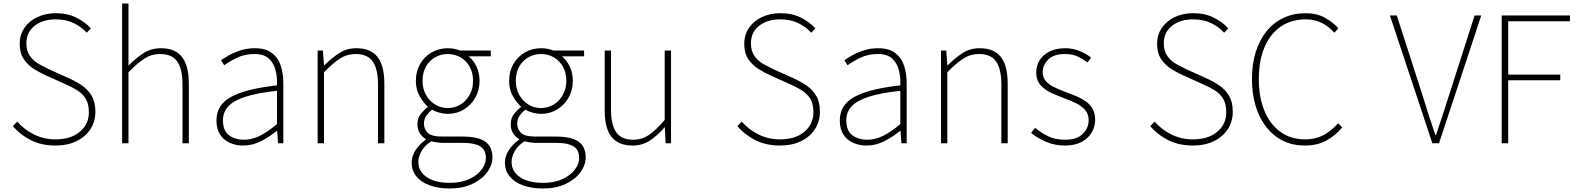

<svg xmlns="http://www.w3.org/2000/svg" viewBox="-20 -814 8961 1091"><path d="M295 13Q215 13 154.5 -18Q94 -49 53 -97L78 -123Q118 -77 174 -49.5Q230 -22 295 -22Q382 -22 433.5 -65Q485 -108 485 -176Q485 -225 466.5 -254Q448 -283 418 -301.5Q388 -320 351 -336L240 -386Q209 -400 174.5 -421Q140 -442 116 -476.5Q92 -511 92 -564Q92 -617 119 -656Q146 -695 192.5 -717Q239 -739 298 -739Q364 -739 414.5 -713.5Q465 -688 496 -653L473 -628Q442 -662 398 -683Q354 -704 298 -704Q222 -704 176 -667Q130 -630 130 -568Q130 -523 151 -494.5Q172 -466 202 -449.5Q232 -433 257 -421L368 -371Q409 -353 444 -329.5Q479 -306 500.5 -270.5Q522 -235 522 -179Q522 -124 494 -80.5Q466 -37 415 -12Q364 13 295 13Z M674 0V-794H710V-560V-441Q752 -484 795.5 -512Q839 -540 894 -540Q975 -540 1014 -490.5Q1053 -441 1053 -339V0H1017V-334Q1017 -421 987.5 -464Q958 -507 890 -507Q841 -507 800.5 -481Q760 -455 710 -403V0Z M1362 13Q1321 13 1286.5 -2Q1252 -17 1231 -48.5Q1210 -80 1210 -130Q1210 -218 1293 -263.5Q1376 -309 1554 -329Q1556 -372 1546.5 -412.5Q1537 -453 1509 -480Q1481 -507 1426 -507Q1370 -507 1325 -485Q1280 -463 1254 -443L1236 -472Q1253 -484 1281.5 -500Q1310 -516 1347.5 -528Q1385 -540 1428 -540Q1490 -540 1525.5 -512.5Q1561 -485 1575.5 -440Q1590 -395 1590 -341V0H1560L1555 -70H1552Q1512 -37 1463.5 -12Q1415 13 1362 13ZM1365 -20Q1412 -20 1457 -42.5Q1502 -65 1554 -109V-298Q1440 -286 1372.5 -263.5Q1305 -241 1276 -208.5Q1247 -176 1247 -131Q1247 -70 1282 -45Q1317 -20 1365 -20Z M1785 0V-527H1815L1821 -443H1823Q1864 -484 1907 -512Q1950 -540 2005 -540Q2086 -540 2125 -490.5Q2164 -441 2164 -339V0H2128V-334Q2128 -421 2098.5 -464Q2069 -507 2001 -507Q1952 -507 1911.5 -481Q1871 -455 1821 -403V0Z M2535 257Q2468 257 2419.5 238.5Q2371 220 2345 187Q2319 154 2319 110Q2319 75 2340.5 40.5Q2362 6 2399 -20V-24Q2379 -36 2365.5 -57Q2352 -78 2352 -108Q2352 -144 2372.5 -168.5Q2393 -193 2410 -205V-209Q2385 -231 2364 -268.5Q2343 -306 2343 -354Q2343 -408 2367 -450Q2391 -492 2432.5 -516Q2474 -540 2524 -540Q2547 -540 2564.5 -536Q2582 -532 2593 -527H2769V-494H2643Q2671 -471 2688 -435Q2705 -399 2705 -354Q2705 -302 2681 -259.5Q2657 -217 2616 -192Q2575 -167 2524 -167Q2502 -167 2477.5 -173.5Q2453 -180 2435 -191Q2417 -177 2403 -157.5Q2389 -138 2389 -111Q2389 -81 2410 -59.5Q2431 -38 2492 -38H2609Q2696 -38 2737 -9.5Q2778 19 2778 80Q2778 124 2748 165Q2718 206 2663.5 231.5Q2609 257 2535 257ZM2524 -200Q2563 -200 2595.5 -219.5Q2628 -239 2648 -274Q2668 -309 2668 -354Q2668 -401 2648.5 -435.5Q2629 -470 2596.5 -488.5Q2564 -507 2524 -507Q2485 -507 2452.5 -488.5Q2420 -470 2400.5 -436Q2381 -402 2381 -354Q2381 -309 2401 -274Q2421 -239 2453.5 -219.5Q2486 -200 2524 -200ZM2537 225Q2600 225 2645.5 204Q2691 183 2716 150.5Q2741 118 2741 84Q2741 37 2708.5 17.5Q2676 -2 2614 -2H2494Q2489 -2 2470.5 -4Q2452 -6 2430 -11Q2391 15 2374 46.5Q2357 78 2357 107Q2357 159 2404 192Q2451 225 2537 225Z M3065 257Q2998 257 2949.5 238.5Q2901 220 2875 187Q2849 154 2849 110Q2849 75 2870.5 40.5Q2892 6 2929 -20V-24Q2909 -36 2895.5 -57Q2882 -78 2882 -108Q2882 -144 2902.5 -168.5Q2923 -193 2940 -205V-209Q2915 -231 2894 -268.5Q2873 -306 2873 -354Q2873 -408 2897 -450Q2921 -492 2962.5 -516Q3004 -540 3054 -540Q3077 -540 3094.5 -536Q3112 -532 3123 -527H3299V-494H3173Q3201 -471 3218 -435Q3235 -399 3235 -354Q3235 -302 3211 -259.5Q3187 -217 3146 -192Q3105 -167 3054 -167Q3032 -167 3007.5 -173.5Q2983 -180 2965 -191Q2947 -177 2933 -157.5Q2919 -138 2919 -111Q2919 -81 2940 -59.5Q2961 -38 3022 -38H3139Q3226 -38 3267 -9.5Q3308 19 3308 80Q3308 124 3278 165Q3248 206 3193.5 231.5Q3139 257 3065 257ZM3054 -200Q3093 -200 3125.5 -219.5Q3158 -239 3178 -274Q3198 -309 3198 -354Q3198 -401 3178.5 -435.5Q3159 -470 3126.5 -488.5Q3094 -507 3054 -507Q3015 -507 2982.5 -488.5Q2950 -470 2930.5 -436Q2911 -402 2911 -354Q2911 -309 2931 -274Q2951 -239 2983.5 -219.5Q3016 -200 3054 -200ZM3067 225Q3130 225 3175.5 204Q3221 183 3246 150.5Q3271 118 3271 84Q3271 37 3238.5 17.5Q3206 -2 3144 -2H3024Q3019 -2 3000.5 -4Q2982 -6 2960 -11Q2921 15 2904 46.5Q2887 78 2887 107Q2887 159 2934 192Q2981 225 3067 225Z M3575 13Q3494 13 3455 -36Q3416 -85 3416 -188V-527H3452V-192Q3452 -105 3481.5 -62.5Q3511 -20 3578 -20Q3627 -20 3667.5 -47.5Q3708 -75 3757 -133V-527H3793V0H3762L3758 -90H3756Q3716 -44 3673 -15.5Q3630 13 3575 13Z M4412 13Q4332 13 4271.5 -18Q4211 -49 4170 -97L4195 -123Q4235 -77 4291 -49.5Q4347 -22 4412 -22Q4499 -22 4550.5 -65Q4602 -108 4602 -176Q4602 -225 4583.5 -254Q4565 -283 4535 -301.5Q4505 -320 4468 -336L4357 -386Q4326 -400 4291.5 -421Q4257 -442 4233 -476.5Q4209 -511 4209 -564Q4209 -617 4236 -656Q4263 -695 4309.5 -717Q4356 -739 4415 -739Q4481 -739 4531.5 -713.5Q4582 -688 4613 -653L4590 -628Q4559 -662 4515 -683Q4471 -704 4415 -704Q4339 -704 4293 -667Q4247 -630 4247 -568Q4247 -523 4268 -494.5Q4289 -466 4319 -449.5Q4349 -433 4374 -421L4485 -371Q4526 -353 4561 -329.5Q4596 -306 4617.5 -270.5Q4639 -235 4639 -179Q4639 -124 4611 -80.5Q4583 -37 4532 -12Q4481 13 4412 13Z M4904 13Q4863 13 4828.5 -2Q4794 -17 4773 -48.5Q4752 -80 4752 -130Q4752 -218 4835 -263.5Q4918 -309 5096 -329Q5098 -372 5088.5 -412.5Q5079 -453 5051 -480Q5023 -507 4968 -507Q4912 -507 4867 -485Q4822 -463 4796 -443L4778 -472Q4795 -484 4823.5 -500Q4852 -516 4889.5 -528Q4927 -540 4970 -540Q5032 -540 5067.5 -512.5Q5103 -485 5117.5 -440Q5132 -395 5132 -341V0H5102L5097 -70H5094Q5054 -37 5005.5 -12Q4957 13 4904 13ZM4907 -20Q4954 -20 4999 -42.5Q5044 -65 5096 -109V-298Q4982 -286 4914.5 -263.5Q4847 -241 4818 -208.5Q4789 -176 4789 -131Q4789 -70 4824 -45Q4859 -20 4907 -20Z M5327 0V-527H5357L5363 -443H5365Q5406 -484 5449 -512Q5492 -540 5547 -540Q5628 -540 5667 -490.5Q5706 -441 5706 -339V0H5670V-334Q5670 -421 5640.5 -464Q5611 -507 5543 -507Q5494 -507 5453.5 -481Q5413 -455 5363 -403V0Z M6031 13Q5972 13 5923 -8.5Q5874 -30 5839 -59L5862 -88Q5895 -60 5935 -40Q5975 -20 6033 -20Q6099 -20 6132.5 -53Q6166 -86 6166 -131Q6166 -166 6146 -189Q6126 -212 6095.5 -227Q6065 -242 6034 -253Q5994 -268 5956 -285Q5918 -302 5893 -330Q5868 -358 5868 -403Q5868 -440 5887 -471Q5906 -502 5943 -521Q5980 -540 6034 -540Q6074 -540 6113 -525Q6152 -510 6180 -486L6159 -459Q6133 -479 6103 -493Q6073 -507 6032 -507Q5967 -507 5936 -475.5Q5905 -444 5905 -405Q5905 -374 5922.5 -353.5Q5940 -333 5968.5 -319.5Q5997 -306 6028 -294Q6060 -282 6091 -269.5Q6122 -257 6147 -240Q6172 -223 6187.5 -197.5Q6203 -172 6203 -133Q6203 -94 6183 -60.5Q6163 -27 6125 -7Q6087 13 6031 13Z M6758 13Q6678 13 6617.5 -18Q6557 -49 6516 -97L6541 -123Q6581 -77 6637 -49.5Q6693 -22 6758 -22Q6845 -22 6896.5 -65Q6948 -108 6948 -176Q6948 -225 6929.5 -254Q6911 -283 6881 -301.5Q6851 -320 6814 -336L6703 -386Q6672 -400 6637.5 -421Q6603 -442 6579 -476.5Q6555 -511 6555 -564Q6555 -617 6582 -656Q6609 -695 6655.5 -717Q6702 -739 6761 -739Q6827 -739 6877.5 -713.5Q6928 -688 6959 -653L6936 -628Q6905 -662 6861 -683Q6817 -704 6761 -704Q6685 -704 6639 -667Q6593 -630 6593 -568Q6593 -523 6614 -494.5Q6635 -466 6665 -449.5Q6695 -433 6720 -421L6831 -371Q6872 -353 6907 -329.5Q6942 -306 6963.5 -270.5Q6985 -235 6985 -179Q6985 -124 6957 -80.5Q6929 -37 6878 -12Q6827 13 6758 13Z M7394 13Q7327 13 7272 -13.5Q7217 -40 7177 -90Q7137 -140 7115.5 -209.5Q7094 -279 7094 -365Q7094 -451 7116 -520Q7138 -589 7178 -638Q7218 -687 7274.5 -713Q7331 -739 7400 -739Q7463 -739 7510 -712.5Q7557 -686 7585 -653L7562 -628Q7533 -662 7492 -683Q7451 -704 7400 -704Q7317 -704 7257 -662.5Q7197 -621 7165 -545Q7133 -469 7133 -365Q7133 -261 7165 -184Q7197 -107 7256 -64.5Q7315 -22 7396 -22Q7453 -22 7498 -45Q7543 -68 7584 -114L7607 -90Q7566 -42 7515.5 -14.5Q7465 13 7394 13Z M8119 0 7878 -726H7917L8057 -292Q8078 -225 8095.5 -169.5Q8113 -114 8136 -47H8140Q8163 -114 8180.5 -169.5Q8198 -225 8220 -292L8359 -726H8397L8157 0Z M8513 0V-726H8901V-693H8550V-390H8846V-358H8550V0Z"/></svg>

Font: Shanggu Sans SC VF
Style: Regular
Weight: 250
Designer: GuiWonder
Version: Version 1.021